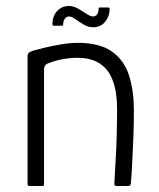

<svg xmlns="http://www.w3.org/2000/svg" viewBox="-20 -621 530 641"><path d="M79 0Q72 0 72 -6Q72 -113 72 -220Q72 -327 72 -434Q72 -440 75.5 -444Q79 -448 91 -452Q105 -456 130 -462Q155 -468 184.5 -473Q214 -478 239 -478Q314 -478 355 -448Q396 -418 411.5 -367Q427 -316 427 -253Q427 -205 425 -157Q423 -109 421 -70Q419 -31 417 -10Q416 -3 414 -1.5Q412 0 405 0H372Q365 0 363 -2Q361 -4 362 -10Q362 -17 363.5 -42.5Q365 -68 367 -104Q369 -140 370 -180Q371 -220 371 -256Q371 -311 357.5 -349.5Q344 -388 314.5 -408Q285 -428 238 -428Q214 -428 189.5 -423.5Q165 -419 145 -411Q139 -410 133 -405Q127 -400 127 -388Q127 -328 127 -264Q127 -200 127 -135.5Q127 -71 127 -6Q127 0 122 0ZM160 -535Q155 -535 155 -540Q155 -567 170.5 -584Q186 -601 211 -601Q225 -601 240 -592.5Q255 -584 268.5 -575Q282 -566 291 -566Q299 -566 304 -573Q309 -580 309 -590Q309 -596 313 -596H341Q346 -596 346 -590Q346 -567 331 -548.5Q316 -530 291 -530Q275 -530 259.5 -539Q244 -548 231.5 -557Q219 -566 211 -566Q202 -566 196.5 -558.5Q191 -551 191 -540Q191 -535 187 -535Z"/></svg>

Font: Glory Light
Style: Regular
Weight: 300
Version: Version 1.011